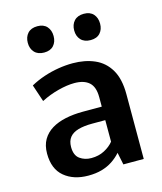

<svg xmlns="http://www.w3.org/2000/svg" viewBox="-114 -841 786 933"><g transform="rotate(-15 279.0 -374.0)"><path d="M214.8 8.8Q141.1 8.8 94.5 -30Q47.9 -68.8 47.9 -146.5Q47.9 -187.5 64.7 -216.3Q81.5 -245.1 111.3 -263.2Q141.1 -281.2 181.4 -289.8Q221.7 -298.3 268.6 -298.3H363.8V-346.2Q363.8 -397.9 338.1 -420.7Q312.5 -443.4 264.2 -443.4Q228 -443.4 182.6 -431.6Q137.2 -419.9 95.7 -398.4L66.9 -484.4Q99.6 -502.4 135.5 -514.4Q171.4 -526.4 208.5 -532.5Q245.6 -538.6 281.2 -538.6Q342.8 -538.6 391.1 -517.6Q439.5 -496.6 467.3 -449.7Q495.1 -402.8 495.1 -326.2V0H392.6L379.9 -61.5Q360.8 -40 336.9 -24.2Q313 -8.3 283 0.2Q252.9 8.8 214.8 8.8ZM251 -69.8Q288.1 -69.8 316.9 -85Q345.7 -100.1 363.3 -122.1V-230.5H297.4Q255.9 -230.5 227.1 -222.2Q198.2 -213.9 183.6 -195.6Q168.9 -177.2 168.9 -147Q168.9 -105 193.4 -87.4Q217.8 -69.8 251 -69.8ZM396 -624.5Q364.3 -624.5 347.2 -642.8Q330.1 -661.1 330.1 -690.4Q330.1 -719.7 347.2 -738.3Q364.3 -756.8 396 -756.8Q427.2 -756.8 443.8 -738.3Q460.4 -719.7 460.4 -690.4Q460.4 -661.1 443.8 -642.8Q427.2 -624.5 396 -624.5ZM162.1 -624.5Q130.9 -624.5 113.8 -642.8Q96.7 -661.1 96.7 -690.4Q96.7 -719.7 113.5 -738.3Q130.4 -756.8 162.1 -756.8Q193.4 -756.8 210 -738.3Q226.6 -719.7 226.6 -690.4Q226.6 -661.1 210 -642.8Q193.4 -624.5 162.1 -624.5Z"/></g></svg>

Font: Comme SemiBold
Style: Regular
Weight: 600
Version: Version 1.000;gftools[0.9.27]